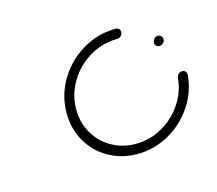

<svg xmlns="http://www.w3.org/2000/svg" viewBox="-49 -578 394 348"><g transform="rotate(-15 148.0 -404.0)"><path d="M262.2 -486.3Q265.9 -486.3 268.3 -483.9Q270.7 -481.5 270.7 -477.8Q270.7 -473.7 267.6 -470.7Q264.4 -467.8 260.4 -467.8Q256.7 -467.8 254.4 -470Q252.2 -472.2 252.2 -475.6Q252.2 -480 255.2 -483.1Q258.1 -486.3 262.2 -486.3ZM288.1 -413Q292.2 -413 294.4 -410.2Q296.7 -407.4 296.3 -403.7Q293.7 -372.2 275.9 -345.9Q258.1 -319.6 230.6 -304.3Q203 -288.9 171.5 -288.9Q141.9 -288.9 117.8 -302.6Q93.7 -316.3 80 -340.2Q66.3 -364.1 66.3 -393.3Q66.3 -427 83.5 -455.7Q100.7 -484.4 129.6 -501.5Q158.5 -518.5 191.5 -518.5Q195.2 -518.5 197.6 -516.3Q200 -514.1 200 -510.4Q200 -506.3 197 -503.1Q194.1 -500 190 -500Q162.2 -500 138 -485.7Q113.7 -471.5 99.3 -447.4Q84.8 -423.3 84.8 -395.6Q84.8 -371.1 96.3 -350.9Q107.8 -330.7 128.1 -319.1Q148.5 -307.4 173.3 -307.4Q199.6 -307.4 222.8 -320.4Q245.9 -333.3 260.7 -355.4Q275.6 -377.4 277.8 -403.7Q278.5 -407.8 281.5 -410.4Q284.4 -413 288.1 -413Z"/></g></svg>

Font: 26F Galaxy Sans Hairline
Style: Italic
Weight: 50
Italic angle: -5°
Designer: C₂₉H₂₅N₃O₅
Version: Version 1.200